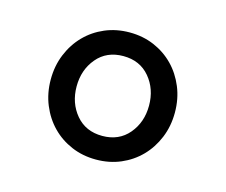

<svg xmlns="http://www.w3.org/2000/svg" viewBox="-61 -789 590 502"><g transform="rotate(15 234.0 -538.0)"><path d="M234 -366Q198 -366 167.5 -379Q137 -392 114.5 -415Q92 -438 79 -469.5Q66 -501 66 -538Q66 -575 79 -606.5Q92 -638 114.5 -661Q137 -684 167.5 -697Q198 -710 234 -710Q270 -710 300.5 -697Q331 -684 353.5 -661Q376 -638 389 -606.5Q402 -575 402 -538Q402 -501 389 -469.5Q376 -438 353.5 -415Q331 -392 300.5 -379Q270 -366 234 -366ZM234 -430Q279 -430 305.5 -461.5Q332 -493 332 -538Q332 -583 305.5 -614.5Q279 -646 234 -646Q189 -646 162.5 -614.5Q136 -583 136 -538Q136 -493 162.5 -461.5Q189 -430 234 -430Z"/></g></svg>

Font: IBMPlexSans
Style: Regular
Weight: 400
Designer: Mike Abbink, Paul van der Laan, Pieter van Rosmalen
Foundry: Bold Monday
Version: Version 3.1